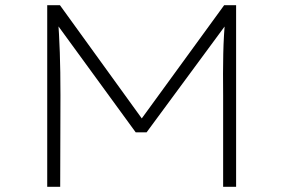

<svg xmlns="http://www.w3.org/2000/svg" viewBox="-20 -720 1092 740"><path d="M162 0V-700H211L537 -249L515 -248L844 -700H890V0H840V-352Q839 -441 840.5 -513Q842 -585 849 -657L862 -640L545 -210H503L191 -638L203 -657Q208 -589 210.5 -518Q213 -447 213 -352L212 0Z"/></svg>

Font: Lexend Mega ExtraLight
Style: Regular
Weight: 250
Version: Version 1.007